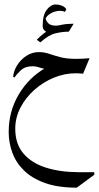

<svg xmlns="http://www.w3.org/2000/svg" viewBox="-20 -511 448 872"><path d="M328.6 341.3Q243.2 341.3 184.1 320.1Q125 298.8 88.6 262.9Q52.2 227.1 35.9 181.9Q19.5 136.7 19.5 89.4Q19.5 -5.9 65.4 -82.5Q111.3 -159.2 185.5 -201.7L186.5 -198.2Q171.9 -199.7 158 -204.8Q144 -210 127 -210Q94.2 -210 74.7 -191.9Q55.2 -173.8 46.4 -159.2L39.6 -162.1Q42 -189 57.9 -214.6Q73.7 -240.2 99.6 -257.3Q125.5 -274.4 156.7 -274.4Q180.7 -274.4 203.4 -266.6Q226.1 -258.8 254.6 -251.2Q283.2 -243.7 324.7 -243.7Q341.3 -243.7 355.7 -244.4Q370.1 -245.1 386.7 -246.6L357.4 -176.3Q349.6 -177.2 340.6 -177.7Q331.5 -178.2 323.7 -178.2Q273.4 -178.2 224.6 -158.2Q175.8 -138.2 136.2 -103Q96.7 -67.9 73 -22.5Q49.3 22.9 49.3 73.7Q49.3 143.1 86.7 186.5Q124 230 189.2 250.5Q254.4 271 337.4 271H408.2V282.7ZM200.2 -360.4Q190.4 -364.7 182.1 -372.6Q173.8 -380.4 173.8 -393.1Q173.8 -442.9 192.4 -466.8Q210.9 -490.7 232.9 -490.7Q246.1 -490.7 260 -485.6Q273.9 -480.5 281.2 -469.2L274.9 -457Q265.1 -461.9 252.4 -461.9Q231.9 -461.9 211.2 -450.7Q190.4 -439.5 184.6 -420.4L186.5 -431.6Q187.5 -418.5 198.2 -406.5Q209 -394.5 233.4 -394.5Q242.7 -394.5 253.9 -397ZM314.5 -403.3 292.5 -367.2Q264.6 -367.2 232.7 -359.9Q200.7 -352.5 163.1 -318.4L147 -330.6Q180.2 -364.3 217 -383.8Q253.9 -403.3 314.5 -403.3Z"/></svg>

Font: Lateef Light
Style: Regular
Weight: 300
Designer: SIL International
Foundry: SIL International
Version: Version 4.200